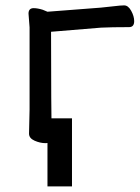

<svg xmlns="http://www.w3.org/2000/svg" viewBox="-20 -511 514 707"><path d="M147 16.1Q127.9 16.1 107.4 7.1Q86.9 -2 86.9 -19L88.9 -107.9V-410.2L85 -460.9Q85 -481 104 -481Q118.2 -481 137.2 -475.1L154.8 -467.8L351.1 -482.9Q373 -484.9 398.9 -488Q424.8 -491.2 437 -491.2Q452.1 -491.2 463.1 -471.2Q474.1 -451.2 474.1 -433.1Q474.1 -411.1 455.1 -411.1Q390.1 -411.1 352.1 -409.2L168 -394Q168 -106.9 170.9 -1Q170.9 16.1 147 16.1ZM245.1 -75.2V175.3H154.8V-75.2Z"/></svg>

Font: LXGW WenKai Screen R
Style: Regular
Weight: 400
Designer: Fontworks Inc.
Version: Version 1.235;May 31, 2022